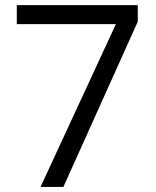

<svg xmlns="http://www.w3.org/2000/svg" viewBox="-20 -734 612 754"><path d="M139.2 0 435.1 -639.2H45.9V-713.9H521V-648.9L229 0Z"/></svg>

Font: f0_58959 
Style: Regular
Weight: 400
Foundry: Ascender Corporation
Version: Version 1.10